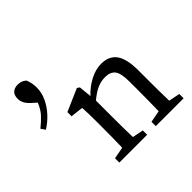

<svg xmlns="http://www.w3.org/2000/svg" viewBox="-180 -941 1132 1132"><g transform="rotate(-45 386.0 -374.5)"><path d="M206 0V-36L280 -50Q281 -88 281.5 -132Q282 -176 282 -210V-258Q282 -299 281.5 -326Q281 -353 279 -383L200 -392V-427L340 -488L355 -478L363 -398Q400 -438 448 -463Q496 -488 542 -488Q607 -488 638.5 -444.5Q670 -401 670 -303V-210Q670 -176 670.5 -132Q671 -88 672 -50L742 -36V0H510V-36L584 -50Q585 -87 585.5 -131.5Q586 -176 586 -210V-295Q586 -364 566.5 -390Q547 -416 503 -416Q469 -416 437 -402Q405 -388 367 -356V-210Q367 -177 367.5 -132.5Q368 -88 369 -50L438 -36V0ZM175 -658Q175 -615 156 -574.5Q137 -534 106 -500.5Q75 -467 37 -443L18 -470Q54 -499 77 -524.5Q100 -550 116 -590L87 -616Q65 -636 56.5 -653.5Q48 -671 48 -690Q48 -720 64 -734.5Q80 -749 107 -749Q122 -749 135.5 -744.5Q149 -740 161 -729Q175 -695 175 -658Z"/></g></svg>

Font: Source Serif Pro
Style: Regular
Weight: 400
Designer: Frank Grießhammer
Foundry: Adobe Systems Incorporated
Version: Version 3.001;hotconv 1.0.111;makeotfexe 2.5.65597